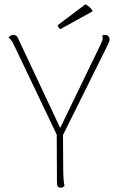

<svg xmlns="http://www.w3.org/2000/svg" viewBox="-20 -862 552 890"><path d="M480 -655 272 -236 273 -87Q273 -24 279 0Q271 8 261 8Q244 8 244 -14L243 -238L41 -661Q37 -670 29.5 -678.5Q22 -687 20 -689Q29 -700 43 -700Q57 -700 63 -686L259 -269L446 -655Q456 -676 456 -683Q456 -694 454 -698Q459 -700 468 -700Q477 -700 482.5 -694Q488 -688 488 -678Q488 -671 480 -655ZM260 -727Q256 -729 252 -734.5Q248 -740 247 -745L376 -842Q400 -830 410 -810Z"/></svg>

Font: Arima Madurai Thin
Style: Regular
Weight: 250
Designer: Joana Correia and Natanael Gama
Foundry: NDISCOVER
Version: Version 1.020; ttfautohint (v1.5) -l 7 -r 28 -G 50 -x 13 -D 